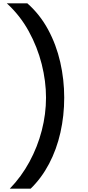

<svg xmlns="http://www.w3.org/2000/svg" viewBox="-20 -954 532 1160"><path d="M165 186H39Q109 114 158 23.5Q207 -67 232.5 -166Q258 -265 258 -364Q258 -463 232 -566.5Q206 -670 153.5 -765.5Q101 -861 21 -934H145Q221 -867 270.5 -775.5Q320 -684 344 -578.5Q368 -473 368 -364Q368 -255 345 -153Q322 -51 276.5 35.5Q231 122 165 186Z"/></svg>

Font: Parkinsans Medium
Style: Regular
Weight: 500
Designer: Red Stone, Indian Type Foundry
Foundry: Indian Type Foundry
Version: Version 1.000